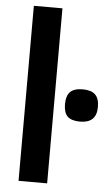

<svg xmlns="http://www.w3.org/2000/svg" viewBox="-56 -845 510 883"><g transform="rotate(5 199.0 -404.0)"><path d="M64 -808H196V0H64ZM322 -296Q282 -296 264 -313.5Q246 -331 246 -370Q246 -409 264 -427Q282 -445 322 -445Q361 -445 379.5 -427Q398 -409 398 -370Q398 -296 322 -296Z"/></g></svg>

Font: Encode Sans Narrow
Style: SemiBold
Weight: 600
Designer: Pablo Impallari, Andres Torresi
Foundry: Pablo Impallari, Andres Torresi
Version: Version 1.000; ttfautohint (v1.00) -l 8 -r 50 -G 200 -x 14 -